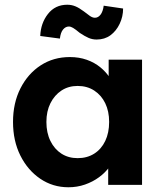

<svg xmlns="http://www.w3.org/2000/svg" viewBox="-20 -781 691 811"><path d="M35 -266Q35 -346 66.5 -408Q98 -470 152 -505Q206 -540 275 -540Q314 -540 346.5 -528.5Q379 -517 403.5 -497Q428 -477 445 -451Q462 -425 469 -395L439 -400V-529H580V0H437V-127L469 -130Q461 -102 443 -77Q425 -52 398.5 -32.5Q372 -13 339 -1.5Q306 10 269 10Q203 10 150 -26Q97 -62 66 -124Q35 -186 35 -266ZM441 -266Q441 -311 424.5 -345Q408 -379 378 -398.5Q348 -418 308 -418Q269 -418 239.5 -398.5Q210 -379 193 -345Q176 -311 176 -266Q176 -220 193 -185.5Q210 -151 239.5 -132Q269 -113 308 -113Q348 -113 378 -132Q408 -151 424.5 -185.5Q441 -220 441 -266ZM317 -642Q299 -657 289 -663Q279 -669 271 -669Q257 -669 246.5 -656.5Q236 -644 233 -618L150 -629Q152 -683 182.5 -722Q213 -761 264 -761Q282 -761 298 -754.5Q314 -748 334 -733Q349 -721 360 -713.5Q371 -706 381 -706Q395 -706 405 -719.5Q415 -733 418 -757L500 -745Q500 -711 485.5 -680.5Q471 -650 446.5 -632Q422 -614 388 -614Q370 -614 354 -621Q338 -628 317 -642Z"/></svg>

Font: Mach SemiBold
Style: Regular
Weight: 600
Version: Version 1.002